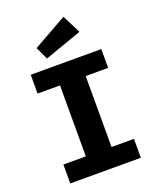

<svg xmlns="http://www.w3.org/2000/svg" viewBox="-174 -1078 963 1180"><g transform="rotate(-20 307.5 -488.5)"><path d="M538.5 -710.8V-587.7H391.8V-123.6H538.5V0H76.9V-123.6H223.6V-587.7H76.9V-710.8ZM387.7 -976.9 448.7 -856.4 205.1 -770.3 166.7 -852.3Z"/></g></svg>

Font: FiraCode Nerd Font
Style: Bold
Weight: 700
Designer: Carrois Corporate, Edenspiekermann AG, Nikita Prokopov
Foundry: Carrois Corporate, Edenspiekermann AG, Nikita Prokopov
Version: Version 6.002;Nerd Fonts 2.1.0